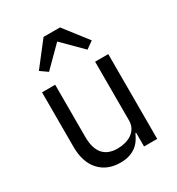

<svg xmlns="http://www.w3.org/2000/svg" viewBox="-184 -882 935 1012"><g transform="rotate(-30 284.0 -376.5)"><path d="M403 -84H399Q391 -66 379.5 -48.5Q368 -31 351 -17.5Q334 -4 310 4Q286 12 254 12Q174 12 127 -39.5Q80 -91 80 -185V-516H160V-199Q160 -60 278 -60Q302 -60 324.5 -66Q347 -72 364.5 -84Q382 -96 392.5 -114.5Q403 -133 403 -159V-516H483V0H403ZM333 -765 444 -622 400 -591 283 -708 166 -591 122 -622 233 -765Z"/></g></svg>

Font: IBM Plex Sans Hebrew
Style: Regular
Weight: 400
Designer: Mike Abbink, Paul van der Laan, Pieter van Rosmalen, Yanek Iontef
Foundry: Bold Monday
Version: Version 1.2